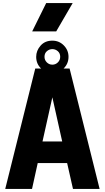

<svg xmlns="http://www.w3.org/2000/svg" viewBox="-20 -1227 681 1247"><path d="M452 -1023ZM345 -1023H189L280 -1207H452ZM627 0H454L416 -168H225L188 0H14L209 -782H247Q215 -812 215 -858Q215 -898 243.5 -930.5Q272 -963 320 -963Q364 -963 394.5 -932Q425 -901 425 -858Q425 -813 393 -782H432ZM384 -308 320 -595 256 -308ZM320 -807Q341 -807 356 -822Q371 -837 371 -858Q371 -881 355.5 -894.5Q340 -908 320 -908Q300 -908 284.5 -894.5Q269 -881 269 -858Q269 -837 284 -822Q299 -807 320 -807Z"/></svg>

Font: Tanohe Sans
Style: Bold
Weight: 700
Designer: Village Type and Design LLC & Cristiano Sobral
Foundry: Cooper Hewitt Smithsonian Design Museum
Version: Version 1.00;September 29, 2021;FontCreator 13.0.0.2655 64-b